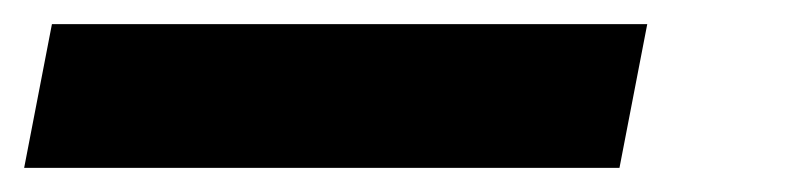

<svg xmlns="http://www.w3.org/2000/svg" viewBox="-82 48 650 159"><path d="M431 187H-62L-39 68H454Z"/></svg>

Font: IBM Plex Sans
Style: Bold Italic
Weight: 700
Italic angle: -11.31°
Designer: Mike Abbink, Paul van der Laan, Pieter van Rosmalen
Foundry: Bold Monday
Version: Version 3.201